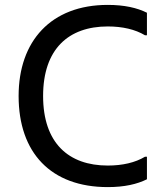

<svg xmlns="http://www.w3.org/2000/svg" viewBox="-20 -752 688 784"><path d="M56 -360C56 -128 188 12 420 12C488 12 540 0 580 -20V-112H572C532 -88 480 -76 420 -76C260 -76 156 -168 156 -360C156 -552 260 -644 420 -644C480 -644 532 -632 572 -608H580V-700C540 -720 488 -732 420 -732C188 -732 56 -584 56 -360Z"/></svg>

Font: Kufam Arabic Latin Roman Normal
Style: Regular
Weight: 400
Designer: Wael Morcos & Artur Schmal
Version: Version 1.200;PS 001.200;hotconv 1.0.88;makeotf.lib2.5.64775